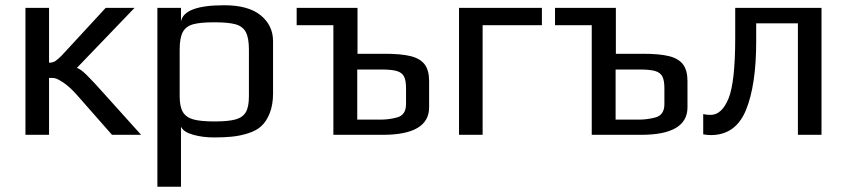

<svg xmlns="http://www.w3.org/2000/svg" viewBox="-20 -514 3230 732"><path d="M77 -484H167V-275Q182 -275 191.5 -281.5Q201 -288 215 -302L383 -484H493L273 -255Q286 -252 310.5 -228Q335 -204 383 -150L518 0H407L275 -150Q248 -181 222 -199Q202 -212 194 -214.5Q186 -217 178 -217Q170 -217 167 -217V0H77Z M580 -484H670V-432Q681 -494 835 -494Q927 -494 974 -455.5Q1021 -417 1021 -357V-158Q1021 -115 1008.5 -83Q996 -51 976 -33Q958 -16 926.5 -6Q895 4 864 7Q836 10 796 10Q752 10 715.5 -0.5Q679 -11 670 -31V198H580ZM929 -147V-325Q929 -370 917 -392Q905 -414 877.5 -421.5Q850 -429 797 -429Q744 -429 716.5 -421.5Q689 -414 677 -392Q665 -370 665 -325V-147Q665 -107 677.5 -86.5Q690 -66 718 -58.5Q746 -51 798 -51Q850 -51 877.5 -58.5Q905 -66 917 -86Q929 -106 929 -147Z M1251 -418H1111V-484H1343V-309H1447Q1509 -309 1545.5 -300Q1582 -291 1599 -268.5Q1616 -246 1616 -205V-105Q1616 0 1439 0H1251ZM1433 -58Q1462 -58 1493 -66Q1528 -75 1528 -117V-178Q1528 -207 1520.5 -222Q1513 -237 1493.5 -243Q1474 -249 1435 -249H1342V-58Z M1730 -484H2046V-418H1820V0H1730Z M2236 -418H2096V-484H2328V-309H2432Q2494 -309 2530.5 -300Q2567 -291 2584 -268.5Q2601 -246 2601 -205V-105Q2601 0 2424 0H2236ZM2418 -58Q2447 -58 2478 -66Q2513 -75 2513 -117V-178Q2513 -207 2505.5 -222Q2498 -237 2478.5 -243Q2459 -249 2420 -249H2327V-58Z M2661 -2V-79Q2675 -76 2689 -76Q2732 -76 2757.5 -138.5Q2783 -201 2783 -370V-484H3112V0H3022V-425H2863V-355Q2863 -190 2824 -94.5Q2785 1 2690 1Q2675 1 2661 -2Z"/></svg>

Font: Play
Style: Regular
Weight: 400
Designer: Jonas Hecksher (Cyrillic expansion: Cyreal)
Foundry: Jonas Hecksher, Playtype, e-types AS
Version: Version 2.101; ttfautohint (v1.5.65-e2d9)